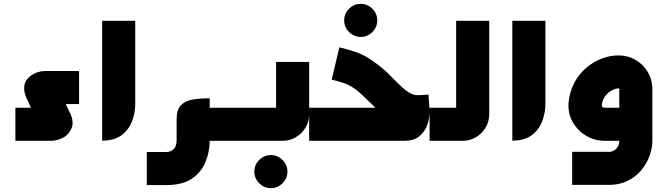

<svg xmlns="http://www.w3.org/2000/svg" viewBox="-20 -732 3471 998"><path d="M60 0V-172H141L123 -211Q123 -211 117.5 -222.5Q112 -234 108 -251.5Q104 -269 107 -289.5Q110 -310 128 -328Q141 -342 165 -352.5Q189 -363 220 -363H391V-191H322L341 -151Q345 -144 351 -128.5Q357 -113 357.5 -92.5Q358 -72 343 -49Q331 -29 311 -18Q291 -7 273 -3.5Q255 0 249 0Z M511 -1V-624H683V-193Q683 -145 666 -101Q649 -57 611.5 -29Q574 -1 511 -1Z M1014 0V-172H1179V0ZM743 230V58H845Q867 58 882.5 43Q898 28 898 -3V-111Q898 -161 920 -184.5Q942 -208 981 -214.5Q1020 -221 1070 -221V-3Q1070 58 1047.5 111.5Q1025 165 976 197.5Q927 230 845 230Z M1388 246Q1353 246 1327.5 220.5Q1302 195 1302 160Q1302 125 1327.5 99.5Q1353 74 1388 74Q1423 74 1448.5 99.5Q1474 125 1474 160Q1474 195 1448.5 220.5Q1423 246 1388 246Z M1159 0V-172H1435Q1430 -167 1425 -162Q1420 -157 1415 -152V-410H1587V-138Q1587 -100 1568 -68.5Q1549 -37 1517.5 -18.5Q1486 0 1448 0Z M1855 -540Q1820 -540 1794.5 -565.5Q1769 -591 1769 -626Q1769 -661 1794.5 -686.5Q1820 -712 1855 -712Q1890 -712 1915.5 -686.5Q1941 -661 1941 -626Q1941 -591 1915.5 -565.5Q1890 -540 1855 -540Z M1587 0V-172H1952Q1951 -168 1950 -164Q1949 -160 1948 -156Q1941 -164 1932 -172Q1923 -180 1915 -188Q1891 -211 1867 -234Q1843 -257 1825 -270Q1795 -291 1765 -301Q1735 -311 1704 -318L1744 -486Q1775 -479 1824 -463.5Q1873 -448 1925 -410Q1973 -376 2009.5 -338Q2046 -300 2073 -276Q2102 -251 2121 -243.5Q2140 -236 2159 -237.5Q2178 -239 2207 -240L2213 -160Q2214 -150 2211 -124.5Q2208 -99 2195.5 -70Q2183 -41 2155.5 -20.5Q2128 0 2080 0Z M2213 0V-172H2371Q2366 -167 2361 -162Q2356 -157 2351 -152V-624H2523V-138Q2523 -100 2504 -68.5Q2485 -37 2453.5 -18.5Q2422 0 2384 0Z M2643 -1V-624H2815V-193Q2815 -145 2798 -101Q2781 -57 2743.5 -29Q2706 -1 2643 -1Z M2954 229V57H3147Q3160 57 3172 50Q3184 43 3191.5 30Q3199 17 3199 0V-267Q3199 -272 3197 -272.5Q3195 -273 3190 -272Q3177 -271 3160 -262Q3143 -253 3129 -236.5Q3115 -220 3109 -195Q3107 -187 3109.5 -179.5Q3112 -172 3125 -172H3253V0H3125Q3071 0 3026.5 -26.5Q2982 -53 2957 -97.5Q2932 -142 2935 -195Q2940 -254 2964.5 -300.5Q2989 -347 3026.5 -379Q3064 -411 3107.5 -427.5Q3151 -444 3194 -444Q3243 -444 3283 -421Q3323 -398 3347 -358Q3371 -318 3371 -267V-3Q3371 39 3355.5 80.5Q3340 122 3311 155.5Q3282 189 3240.5 209Q3199 229 3147 229Z"/></svg>

Font: Mada Black
Style: Regular
Weight: 900
Designer: Khaled Hosny
Version: Version 1.5